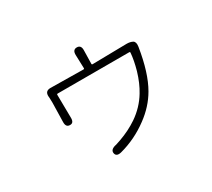

<svg xmlns="http://www.w3.org/2000/svg" viewBox="-128 -842 1256 1136"><g transform="rotate(-30 500.0 -274.5)"><path d="M410 59Q374 68 369 42Q364 17 398 7L407 5Q424 0 440 -6Q510 -31 566 -69Q636 -117 678 -187Q710 -239 731 -310Q749 -374 753 -425Q753 -430 748 -430H258Q253 -430 253 -425L255 -268Q256 -231 229 -232Q201 -232 202 -268L205 -399Q205 -416 204 -433L203 -443Q201 -480 238 -480L463 -477Q468 -477 468 -482L465 -574Q464 -610 493 -610Q522 -610 521 -574L519 -482Q519 -477 524 -477L759 -481Q783 -481 800 -472Q816 -462 811 -431Q785 -267 730 -172Q685 -94 606 -36Q516 31 410 59Z"/></g></svg>

Font: Resource Han Rounded CN Light
Style: Regular
Weight: 300
Designer: Cyano Hao (round all glyphs); Ryoko NISHIZUKA 西塚涼子 (kana, bopomofo & ideographs); Paul D. Hunt (Latin, Greek & Cyrillic)
Foundry: Cyano Hao
Version: 0.990